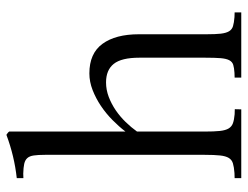

<svg xmlns="http://www.w3.org/2000/svg" viewBox="-108 -676 784 608"><g transform="rotate(-90 284.0 -372.0)"><path d="M171.4 -116.2Q171.4 -85.9 173.3 -67.9Q175.3 -49.8 181.2 -40Q187 -30.3 197.8 -26.4Q208.5 -22.5 226.1 -21L242.2 -20.5L241.7 0H23.9V-21L40 -21.5Q59.1 -22.9 70.6 -26.4Q82 -29.8 87.9 -39.6Q93.8 -49.3 95.7 -67.1Q97.7 -85 97.7 -115.7V-621.6Q97.7 -643.6 95.7 -657Q93.8 -670.4 87.4 -677.5Q81.1 -684.6 69.3 -687.3Q57.6 -689.9 38.1 -690.4L23.9 -689.9V-710.9Q59.1 -714.8 93 -722.9Q127 -731 161.1 -743.7Q163.6 -742.2 166.7 -739.7Q169.9 -737.3 171.4 -734.9V-366.7Q187 -387.2 207.8 -407.7Q228.5 -428.2 252.4 -444.3Q276.4 -460.4 302.7 -470.7Q329.1 -481 355.5 -481Q418.9 -481 449.2 -439.5Q479.5 -397.9 479.5 -324.2V-110.4Q479.5 -81.5 481.4 -64.7Q483.4 -47.9 489 -38.6Q494.6 -29.3 505.4 -26.1Q516.1 -22.9 533.7 -21.5L548.8 -21V0H342.3V-21L357.4 -21.5Q373 -22.5 382.6 -25.4Q392.1 -28.3 397.2 -37.8Q402.3 -47.4 403.8 -65.2Q405.3 -83 405.3 -113.8V-322.8Q405.3 -379.4 385.7 -403.8Q366.2 -428.2 327.1 -428.2Q303.7 -428.2 281.2 -419.7Q258.8 -411.1 238.8 -397.5Q218.8 -383.8 201.7 -366.2Q184.6 -348.6 171.4 -330.1Z"/></g></svg>

Font: Varendra
Style: Regular
Weight: 400
Designer: Jacob Thomas
Foundry: Bangla Type Foundry
Version: Version 1.008